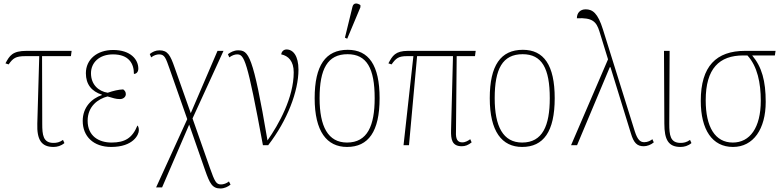

<svg xmlns="http://www.w3.org/2000/svg" viewBox="-20 -825 4446 1091"><path d="M284 10C305 10 327 4 346 -12L338 -30C318 -16 302 -13 284 -13C225 -13 220 -58 220 -122L219 -506H383L387 -536H131C50 -536 34 -508 11 -465L29 -459C54 -494 68 -506 125 -506H203L192 -123C189 -31 215 10 284 10Z M612 10C737 10 769 -60 769 -84C769 -100 765 -108 761 -112C732 -40 689 -15 614 -15C541 -15 478 -52 478 -139C478 -221 537 -263 591 -277C623 -268 637 -262 662 -262C680 -262 695 -274 695 -290C695 -304 688 -311 680 -317C653 -316 624 -309 592 -298C541 -306 497 -343 497 -409C497 -469 544 -516 622 -516C712 -516 741 -464 741 -405C754 -405 766 -415 766 -435C766 -487 722 -541 623 -541C531 -541 468 -487 468 -409C468 -346 500 -306 559 -287V-285C501 -265 450 -216 450 -138C450 -50 511 10 612 10Z M867 240H901L1055 -117L1145 141C1172 218 1186 246 1233 246C1254 246 1276 236 1290 224L1281 206C1268 217 1250 223 1236 223C1208 223 1200 206 1173 130L1074 -152L1250 -536H1216L1064 -182L972 -442C948 -511 933 -539 886 -539C864 -539 846 -530 831 -518L839 -499C854 -511 871 -516 884 -516C916 -516 922 -495 944 -433L1044 -148Z M1474 0H1504C1613 -141 1676 -307 1676 -429C1676 -507 1646 -544 1608 -544C1593 -544 1580 -533 1578 -516C1618 -508 1649 -478 1649 -414C1649 -270 1564 -118 1500 -27C1417 -518 1392 -539 1332 -539C1310 -539 1289 -528 1275 -517L1283 -499C1298 -510 1314 -516 1327 -516C1368 -516 1384 -488 1474 0Z M1953 -605 2028 -784V-796C2011 -808 1989 -811 1983 -787L1940 -611ZM1952 10C2073 10 2137 -77 2137 -267C2137 -455 2075 -542 1956 -542C1830 -542 1768 -453 1768 -267C1768 -78 1837 10 1952 10ZM1952 -15C1844 -15 1796 -106 1796 -267C1796 -433 1841 -517 1955 -517C2064 -517 2109 -437 2109 -267C2109 -111 2068 -15 1952 -15Z M2273 0H2304L2350 -506H2554L2543 -84C2542 -35 2547 6 2604 6C2623 6 2640 0 2660 -16L2652 -34C2641 -26 2625 -16 2607 -16C2579 -16 2569 -35 2571 -77L2575 -506H2679L2683 -536H2299C2226 -536 2210 -508 2187 -465L2205 -459C2230 -494 2244 -506 2293 -506H2329Z M2947 10C3068 10 3132 -77 3132 -267C3132 -455 3070 -542 2951 -542C2825 -542 2763 -453 2763 -267C2763 -78 2832 10 2947 10ZM2947 -15C2839 -15 2791 -106 2791 -267C2791 -433 2835 -517 2950 -517C3059 -517 3104 -437 3104 -267C3104 -111 3063 -15 2947 -15Z M3225 0H3259L3445 -443H3449L3565 -67C3581 -13 3600 6 3638 6C3656 6 3679 -2 3695 -16L3687 -34C3677 -26 3661 -17 3641 -17C3619 -17 3603 -29 3587 -79L3406 -658C3377 -751 3347 -772 3308 -772C3277 -772 3258 -752 3258 -721C3347 -726 3369 -701 3386 -647L3435 -488Z M3847 10C3868 10 3890 4 3909 -12L3901 -30C3881 -16 3865 -13 3847 -13C3788 -13 3783 -58 3783 -122L3785 -536H3753L3755 -123C3755 -31 3778 10 3847 10Z M4145 10C4261 10 4331 -92 4331 -246C4331 -365 4309 -445 4254 -510H4383L4387 -536H4214C4050 -536 3962 -449 3962 -252C3962 -88 4027 10 4145 10ZM4144 -15C4043 -15 3990 -104 3990 -255C3990 -436 4067 -510 4204 -510H4227C4284 -448 4303 -353 4303 -253C4303 -99 4241 -15 4144 -15Z"/></svg>

Font: Noto Serif SemiCondensed Thin
Style: Regular
Weight: 100
Width: 4
Designer: Monotype Design Team
Foundry: Monotype Imaging Inc.
Version: Version 2.015